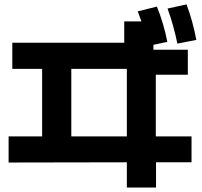

<svg xmlns="http://www.w3.org/2000/svg" viewBox="-20 -802 904 861"><path d="M548.8 -74.2 18.6 -73.2V-190.4H168.9V-493.2H35.2V-610.4H537.1V-706.1H614.3Q606 -728.5 597.7 -751L683.6 -772.5Q713.9 -697.8 730.5 -614.3L668 -601.1V-579.1H822.3V-466.8H678.7V-190.4H838.9V-74.2H679.7V39.1H548.8ZM548.8 -190.4V-493.2H299.8V-190.4ZM731.4 -763.7 816.4 -782.2Q844.7 -707.5 860.4 -623L775.4 -606.4Q759.3 -686.5 731.4 -763.7Z"/></svg>

Font: Pretendard GOV
Style: Bold
Weight: 700
Designer: Base glyphs from Inter by Rasmus Andersson; Hangeul glyphs from Noto Sans CJK(Source Han Sans) by Jang Soo-young and Kan
Foundry: Kil Hyung-jin
Version: Version 1.309